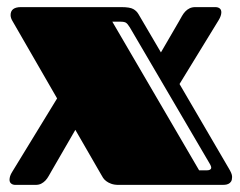

<svg xmlns="http://www.w3.org/2000/svg" viewBox="-20 -520 676 540"><path d="M191.9 -154.8 125.5 -40Q121.1 -32.2 116.9 -24.9Q112.8 -17.6 107.7 -12.2Q102.5 -6.8 95.9 -3.4Q89.4 0 79.6 0H23.4Q16.1 0 11.5 -3.7Q6.8 -7.3 6.8 -14.6Q6.8 -19 8.5 -24.7Q10.3 -30.3 14.6 -37.1L140.6 -243.2L15.6 -460Q9.8 -469.2 9.8 -477.5Q9.8 -500 39.1 -500H320.8Q345.2 -500 354.7 -494.6Q364.3 -489.3 369.6 -480L432.6 -372.6L483.4 -460Q487.8 -467.8 491.9 -475.1Q496.1 -482.4 501.2 -487.8Q506.3 -493.2 513.2 -496.6Q520 -500 529.8 -500H585.4Q593.3 -500 597.9 -496.3Q602.5 -492.7 602.5 -485.4Q602.5 -475.6 594.7 -462.9L484.9 -283.7L623.5 -46.4Q627.4 -40 630.1 -33.9Q632.8 -27.8 632.8 -22.5Q632.8 -14.2 629.9 -9.5Q627 -4.9 622.1 -2.7Q617.2 -0.5 611.6 -0.2Q606 0 600.1 0H313.5Q301.3 0 292.7 -3.2Q284.2 -6.3 278.6 -10.7Q272.9 -15.1 269.8 -20Q266.6 -24.9 264.6 -28.8ZM345.2 -442.9Q338.9 -453.1 334.2 -456.1Q329.6 -459 318.8 -459H295.9L540 -41H562Q570.3 -41 573.2 -45.2Q576.2 -49.3 569.3 -60.5Z"/></svg>

Font: Fascinate Inline
Style: Regular
Weight: 900
Designer: Astigmatic (AOETI)
Foundry: Astigmatic (AOETI)
Version: Version 1.000